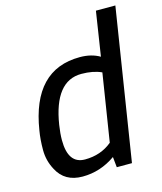

<svg xmlns="http://www.w3.org/2000/svg" viewBox="-107 -779 732 868"><g transform="rotate(-15 258.5 -345.5)"><path d="M299 -516Q353 -516 392 -493L424 -700H515L403 8H332L327 -41Q256 9 172.5 9Q89 9 54 -59Q30 -103 30 -153Q30 -203 37 -243Q80 -516 299 -516ZM286 -441Q161 -441 130 -244Q124 -205 124 -174Q124 -63 203 -63Q277 -63 330 -107L380 -423Q341 -441 286 -441Z"/></g></svg>

Font: Rambla
Style: Italic
Weight: 400
Italic angle: -12°
Designer: Martin Sommaruga
Foundry: Martin Sommaruga
Version: Version 1.001